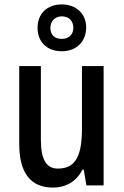

<svg xmlns="http://www.w3.org/2000/svg" viewBox="-20 -839 559 869"><path d="M260 -607C325 -607 370 -650 370 -715C370 -778 323 -819 260 -819C193 -819 150 -777 150 -713C150 -649 193 -607 260 -607ZM260 -663C226 -663 208 -682 208 -713C208 -744 230 -765 260 -765C292 -765 312 -744 312 -713C312 -682 290 -663 260 -663ZM449 -540H351V-259C351 -138 325 -76 242 -76C189 -76 165 -118 165 -207V-540H67V-188C67 -61 115 10 220 10C277 10 326 -17 353 -71H359L371 0H449Z"/></svg>

Font: Noto Sans Kannada Condensed Medium
Style: Regular
Weight: 500
Width: 3
Designer: Jelle Bosma - Monotype Design Team
Foundry: Monotype Imaging Inc.
Version: Version 2.005